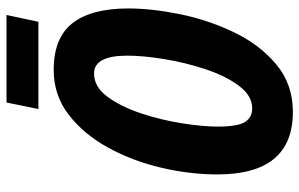

<svg xmlns="http://www.w3.org/2000/svg" viewBox="-185 -725 920 590"><g transform="rotate(-90 275.0 -430.0)"><path d="M503 -772 524 -870H255L235 -772ZM544 -496Q544 -609 499 -667Q454 -725 355 -725Q277 -725 217 -678.5Q157 -632 116 -557Q75 -482 54.5 -394Q34 -306 34 -222Q34 10 226 10Q311 10 372 -41Q433 -92 471 -171.5Q509 -251 526.5 -337.5Q544 -424 544 -496ZM181 -221Q181 -266 191 -330Q201 -394 221.5 -456Q242 -518 272.5 -559.5Q303 -601 344 -601Q399 -601 399 -499Q399 -451 388.5 -386Q378 -321 357.5 -259Q337 -197 306.5 -156Q276 -115 237 -115Q209 -115 195 -137.5Q181 -160 181 -221Z"/></g></svg>

Font: Noto Sans UI Condensed ExtraBold
Style: Italic
Weight: 800
Width: 3
Designer: Monotype Design Team
Foundry: Monotype Imaging Inc.
Version: 1.001